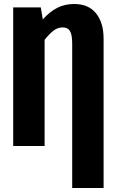

<svg xmlns="http://www.w3.org/2000/svg" viewBox="-20 -730 579 960"><path d="M498 -536V210H341V-511Q341 -556 330 -574.5Q319 -593 294 -593Q269 -593 248.5 -577.5Q228 -562 203 -531V0H46V-693H184L194 -633Q229 -672 266.5 -691Q304 -710 351 -710Q423 -710 460.5 -663Q498 -616 498 -536Z"/></svg>

Font: Fira Sans Extra Condensed
Style: Bold
Weight: 700
Width: 1
Designer: Carrois Corporate & Edenspiekermann AG
Foundry: Carrois Corporate GbR & Edenspiekermann AG
Version: Version 4.203